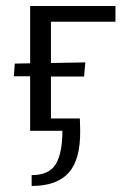

<svg xmlns="http://www.w3.org/2000/svg" viewBox="-20 -434 427 637"><path d="M80 -181H26L29 -223L80 -224V-414H363V-362H149V-225L263 -227L259 -180H149V-41H245L246 0Q247 96 207.5 139.5Q168 183 85 183V147Q143 147 165 110.5Q187 74 187 0H80Z"/></svg>

Font: QiushuiShotai Bright
Style: Regular
Weight: 400
Designer: Christian Thalmann (Catharsis Fonts)
Version: Version 1.250;